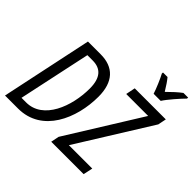

<svg xmlns="http://www.w3.org/2000/svg" viewBox="-219 -1180 1416 1416"><g transform="rotate(45 489.0 -472.0)"><path d="M778 -784H852C876 -823 945 -901 977 -933L978 -944H929C898 -921 863 -889 826 -852C802 -892 780 -924 763 -944H716L715 -933C734 -898 766 -823 778 -784ZM12 0H148C398 0 506 -255 506 -481C506 -636 430 -714 296 -714H163ZM494 0H832L848 -74H604L962 -649L975 -714H651L636 -640H865L507 -64ZM158 -74H110L231 -640H286C371 -640 418 -591 418 -478C418 -293 336 -74 158 -74Z"/></g></svg>

Font: Noto Sans Condensed
Style: Italic
Weight: 400
Width: 3
Italic angle: -12°
Designer: Monotype Design Team
Foundry: Monotype Imaging Inc.
Version: Version 2.013